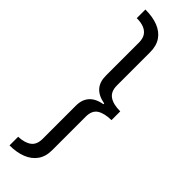

<svg xmlns="http://www.w3.org/2000/svg" viewBox="-372 -772 1133 1133"><g transform="rotate(45 194.0 -206.0)"><path d="M40 -773Q102 -773 146 -755.5Q190 -738 214 -703Q238 -668 238 -614V-337Q238 -287 269.5 -265Q301 -243 360 -243V-170Q301 -169 269.5 -148.5Q238 -128 238 -77V203Q238 256 213 291Q188 326 143.5 343.5Q99 361 40 361V289Q92 287 121.5 265.5Q151 244 151 195V-82Q151 -132 178 -162.5Q205 -193 260 -203V-209Q205 -219 178 -249.5Q151 -280 151 -332V-608Q151 -641 138 -661Q125 -681 100.5 -691Q76 -701 40 -701Z"/></g></svg>

Font: telugu115
Style: Regular
Weight: 400
Designer: Jelle Bosma - Monotype Design Team
Foundry: Monotype Imaging Inc.
Version: Version 2.003